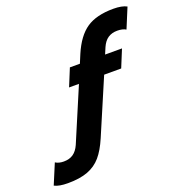

<svg xmlns="http://www.w3.org/2000/svg" viewBox="-371 -887 1190 1260"><g transform="rotate(-20 223.5 -257.0)"><path d="M-205 213 -146 72Q-123 87 -88 87Q-48 87 -21.5 68.5Q5 50 22 12L179 -358H110L160 -480H230L255 -540Q302 -650 371 -697Q440 -744 559 -744Q619 -744 652 -726L594 -586Q571 -600 534 -600Q496 -600 469 -582Q442 -564 425 -525L406 -480H524L474 -358H355L191 26Q159 101 121.5 144.5Q84 188 28.5 209Q-27 230 -111 230Q-173 230 -205 213Z"/></g></svg>

Font: Prompt
Style: Bold Italic
Weight: 700
Italic angle: -12°
Designer: Katatrad Team
Foundry: CadsonDemak
Version: Version 1.001